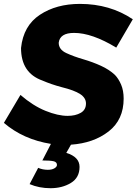

<svg xmlns="http://www.w3.org/2000/svg" viewBox="-37 -733 702 986"><path d="M222.5 233.5Q164 233.5 115 212.5L159 129Q182.5 139 208.5 139Q230 139 242.8 131.2Q255.5 123.5 255.5 114Q255.5 99 238 95Q220.5 91 180.5 91L224.5 6Q82 -17 -17 -102L68 -245.5Q133 -189.5 196.8 -163.8Q260.5 -138 310.5 -138Q350.5 -138 377.5 -153.5Q404.5 -169 404.5 -201.5Q404.5 -230.5 374.5 -250Q344.5 -269.5 279.5 -285.5Q226.5 -299.5 180.5 -319.5Q71 -358.5 71 -486.5Q83 -601 167.8 -657Q252.5 -713 373.5 -713Q527.5 -713 645 -634L560 -488.5Q435.5 -564 343.5 -564Q270.5 -564 264.5 -513.5Q264.5 -478.5 303.5 -460.5Q342.5 -442.5 391 -428.5Q439 -414.5 481.2 -395.2Q523.5 -376 553 -348.5Q571.5 -329.5 584.8 -298.8Q598 -268 598 -226.5Q598 -118 520.8 -58Q443.5 2 327.5 10L303.5 52Q371.5 73 371.5 124Q371.5 179.5 327 206.5Q282.5 233.5 222.5 233.5Z"/></svg>

Font: Argentum Sans
Style: Bold Italic
Weight: 700
Italic angle: -11°
Designer: Julieta Ulanovsky (font), Cristiano Sobral (main changes and remaster)
Foundry: Julieta Ulanovsky (font), Cristiano Sobral (main changes and remaster)
Version: Version 2.007;June 15, 2022;FontCreator 14.0.0.2814 64-bit; 